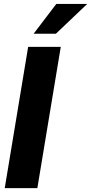

<svg xmlns="http://www.w3.org/2000/svg" viewBox="-20 -969 469 989"><path d="M293 -727.5 172.4 0H4.4L125 -727.5ZM153.3 -795.4 270 -948.7H429.2L268.1 -795.4Z"/></svg>

Font: Inter Display ExtraBold
Style: Italic
Weight: 800
Italic angle: -9.39999°
Designer: Rasmus Andersson
Foundry: rsms
Version: Version 4.000;git-a52131595